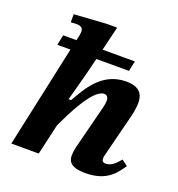

<svg xmlns="http://www.w3.org/2000/svg" viewBox="-130 -814 868 934"><g transform="rotate(20 304.0 -347.0)"><path d="M414 12C532 12 567 -54 593 -89L562 -112C549 -97 525 -65 492 -65C477 -65 471 -72 471 -85C471 -96 475 -108 475 -108L529 -322C533 -337 540 -371 540 -397C540 -437 524 -475 450 -475C323 -475 268 -367 228 -298H215L253 -439L275 -528H444L455 -581H288L318 -706H263L97 -695V-653C97 -653 115 -655 126 -655C151 -655 161 -645 161 -627C161 -615 156 -595 156 -595L153 -581H84L73 -528H141L27 0H169L205 -157C233 -220 311 -382 369 -382C385 -382 392 -370 392 -354C392 -337 385 -312 385 -312L329 -92C328 -87 323 -66 323 -47C323 -18 335 12 414 12Z"/></g></svg>

Font: STIX Two Text
Style: Bold Italic
Weight: 700
Italic angle: -12°
Designer: Ross Mills, John Hudson & Paul Hanslow, Tiro Typeworks Ltd; with prior portions MicroPress Inc. and Coen Hoffman, Elsevi
Foundry: Tiro Typeworks Ltd
Version: Version 2.13 b171